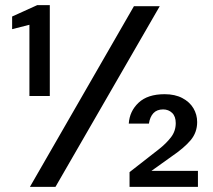

<svg xmlns="http://www.w3.org/2000/svg" viewBox="-20 -724 825 744"><path d="M94 -352V-628L27 -611V-660L124 -704H173V-352ZM96 0 499 -700H599L195 0ZM482 0V-57L596 -146Q624 -168 642.5 -192Q661 -216 661 -247Q661 -273 647 -286.5Q633 -300 612 -300Q588 -300 574.5 -285.5Q561 -271 557 -245H479Q482 -293 517 -326Q552 -359 618 -359Q658 -359 686.5 -344Q715 -329 729.5 -304.5Q744 -280 744 -251Q744 -211 719 -181Q694 -151 644 -117L567 -62H747V0Z"/></svg>

Font: DM Sans 9pt 36pt Medium
Style: Regular
Weight: 500
Version: Version 4.004;gftools[0.9.30]